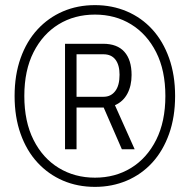

<svg xmlns="http://www.w3.org/2000/svg" viewBox="-20 -718 713 750"><path d="M351 12Q283 12 226 -12.5Q169 -37 126.5 -83Q84 -129 60.5 -195Q37 -261 37 -343Q37 -425 60.5 -491Q84 -557 126.5 -603Q169 -649 226 -673.5Q283 -698 351 -698Q418 -698 475.5 -673.5Q533 -649 575 -603Q617 -557 640.5 -491Q664 -425 664 -343Q664 -261 640.5 -195Q617 -129 575 -83Q533 -37 475.5 -12.5Q418 12 351 12ZM351 -24Q430 -24 492 -62Q554 -100 590 -171.5Q626 -243 626 -343Q626 -443 590 -514Q554 -585 492 -623Q430 -661 351 -661Q271 -661 209 -623Q147 -585 111 -514Q75 -443 75 -343Q75 -243 111 -171.5Q147 -100 209.5 -62Q272 -24 351 -24ZM234 -135V-547H383Q438 -547 466 -515.5Q494 -484 494 -425Q494 -383 477.5 -352Q461 -321 429 -307L506 -135H456L385 -298H279V-135ZM279 -340H385Q413 -340 430 -362Q447 -384 447 -426Q447 -464 431 -485Q415 -506 384 -506H279Z"/></svg>

Font: Archivo SemiCondensed ExtraLight
Style: Italic
Weight: 250
Width: 4
Italic angle: -10°
Designer: Hector Gatti
Foundry: Omnibus-Type
Version: Version 2.001